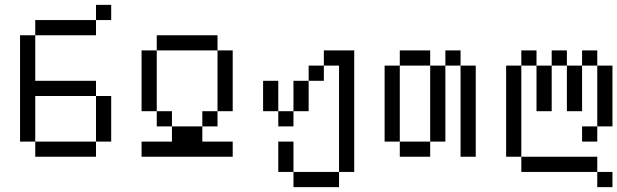

<svg xmlns="http://www.w3.org/2000/svg" viewBox="-20 -645 2540 790"><path d="M437.5 -562.5V-625H375V-562.5H125V-500H62.5V-62.5H125V0H375V-62.5H125V-250H375V-62.5H437.5V-250H375V-312.5H125V-500H375V-562.5Z M937.5 0V-62.5H812.5V-125H687.5V-62.5H562.5V0ZM687.5 -125V-187.5H625V-125ZM812.5 -125H875V-187.5H812.5ZM625 -187.5Q625 -187.5 625 -437.5H562.5Q562.5 -437.5 562.5 -187.5ZM875 -187.5H937.5Q937.5 -187.5 937.5 -437.5H875Q875 -437.5 875 -187.5ZM625 -437.5H875V-500H625Z M1187.5 62.5V125H1375V62.5ZM1187.5 62.5Q1187.5 62.5 1187.5 -62.5H1125Q1125 -62.5 1125 62.5ZM1375 62.5H1437.5Q1437.5 62.5 1437.5 -437.5H1312.5V-375H1250V-312.5H1187.5Q1187.5 -312.5 1187.5 -187.5H1125V-125H1187.5V-187.5H1250Q1250 -187.5 1250 -312.5H1312.5V-375H1375ZM1125 -187.5Q1125 -187.5 1125 -312.5H1062.5Q1062.5 -312.5 1062.5 -187.5Z M1625 -62.5V0H1750V-62.5ZM1625 -62.5V-375H1562.5V-62.5ZM1750 -62.5H1812.5V-375H1750ZM1875 -375Q1875 -375 1875 0H1937.5Q1937.5 0 1937.5 -375ZM1625 -375H1750V-437.5H1625ZM1812.5 -375H1875V-437.5H1812.5Z M2500 125V62.5H2437.5V125ZM2437.5 62.5V0H2125V62.5ZM2125 0Q2125 0 2125 -375H2062.5Q2062.5 -375 2062.5 0ZM2437.5 -125H2375V-62.5H2437.5ZM2437.5 -125H2500Q2500 -125 2500 -375H2437.5Q2437.5 -375 2437.5 -125ZM2187.5 -375V-187.5H2250V-375ZM2312.5 -375V-187.5H2375V-375ZM2125 -375H2187.5V-437.5H2125ZM2250 -375H2312.5V-437.5H2250ZM2375 -375H2437.5V-437.5H2375Z"/></svg>

Font: Unifont
Style: Regular
Weight: 500
Version: Version 15.1.04